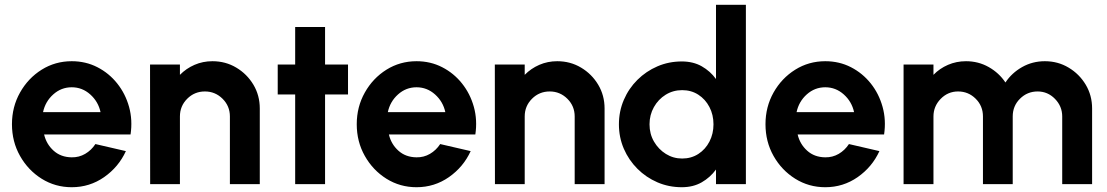

<svg xmlns="http://www.w3.org/2000/svg" viewBox="-20 -770 4628 803"><path d="M280 13Q211 13 154.2 -22.5Q97.5 -58 63.8 -117.8Q30 -177.5 30 -250.5Q30 -323 63.8 -383Q97.5 -443 154.2 -478.5Q211 -514 280 -514Q338.5 -514 387.2 -489Q436 -464 470.2 -421Q504.5 -378 519.8 -323Q535 -268 526 -207.5H164.5Q174 -167 204.2 -139.8Q234.5 -112.5 280 -112Q310.5 -111.5 336.2 -126.5Q362 -141.5 379 -167.5L506.5 -138Q476 -71.5 415.5 -29.2Q355 13 280 13ZM160 -301H400.5Q391 -345 357.5 -375Q324 -405 280 -405Q236 -405 202.8 -375.2Q169.5 -345.5 160 -301Z M1066.5 -316.5V0H941.5V-283Q941.5 -326.5 910.8 -357Q880 -387.5 837 -387.5Q793.5 -387.5 763 -357Q732.5 -326.5 732.5 -283V0H608L607.5 -500H732.5V-457Q758.5 -483.5 793.5 -498.8Q828.5 -514 868.5 -514Q923.5 -514 968.2 -487.2Q1013 -460.5 1039.8 -415.8Q1066.5 -371 1066.5 -316.5Z M1435.5 -375H1339.5V0H1214.5V-375H1141.5V-500H1214.5V-657H1339.5V-500H1435.5Z M1722 13Q1653 13 1596.2 -22.5Q1539.5 -58 1505.8 -117.8Q1472 -177.5 1472 -250.5Q1472 -323 1505.8 -383Q1539.5 -443 1596.2 -478.5Q1653 -514 1722 -514Q1780.5 -514 1829.2 -489Q1878 -464 1912.2 -421Q1946.5 -378 1961.8 -323Q1977 -268 1968 -207.5H1606.5Q1616 -167 1646.2 -139.8Q1676.5 -112.5 1722 -112Q1752.5 -111.5 1778.2 -126.5Q1804 -141.5 1821 -167.5L1948.5 -138Q1918 -71.5 1857.5 -29.2Q1797 13 1722 13ZM1602 -301H1842.5Q1833 -345 1799.5 -375Q1766 -405 1722 -405Q1678 -405 1644.8 -375.2Q1611.5 -345.5 1602 -301Z M2508.5 -316.5V0H2383.5V-283Q2383.5 -326.5 2352.8 -357Q2322 -387.5 2279 -387.5Q2235.5 -387.5 2205 -357Q2174.5 -326.5 2174.5 -283V0H2050L2049.5 -500H2174.5V-457Q2200.5 -483.5 2235.5 -498.8Q2270.5 -514 2310.5 -514Q2365.5 -514 2410.2 -487.2Q2455 -460.5 2481.8 -415.8Q2508.5 -371 2508.5 -316.5Z M2974.5 -750H3099.5V0H2974.5V-61Q2950.5 -28 2914.8 -7.5Q2879 13 2831.5 13Q2777 13 2729.5 -7.5Q2682 -28 2645.8 -64.2Q2609.5 -100.5 2589 -148Q2568.5 -195.5 2568.5 -250Q2568.5 -304.5 2589 -352.2Q2609.5 -400 2645.8 -436Q2682 -472 2729.5 -492.5Q2777 -513 2831.5 -513Q2879 -513 2914.8 -492.8Q2950.5 -472.5 2974.5 -439.5ZM2833 -107Q2871 -107 2900.8 -126.2Q2930.5 -145.5 2947.2 -178Q2964 -210.5 2964 -250Q2964 -290 2947 -322.5Q2930 -355 2900.5 -374Q2871 -393 2833 -393Q2795 -393 2764 -373.8Q2733 -354.5 2714.8 -322Q2696.5 -289.5 2696.5 -250Q2696.5 -210 2715.2 -177.8Q2734 -145.5 2765 -126.2Q2796 -107 2833 -107Z M3431.5 13Q3362.5 13 3305.8 -22.5Q3249 -58 3215.2 -117.8Q3181.5 -177.5 3181.5 -250.5Q3181.5 -323 3215.2 -383Q3249 -443 3305.8 -478.5Q3362.5 -514 3431.5 -514Q3490 -514 3538.8 -489Q3587.5 -464 3621.8 -421Q3656 -378 3671.2 -323Q3686.5 -268 3677.5 -207.5H3316Q3325.5 -167 3355.8 -139.8Q3386 -112.5 3431.5 -112Q3462 -111.5 3487.8 -126.5Q3513.5 -141.5 3530.5 -167.5L3658 -138Q3627.5 -71.5 3567 -29.2Q3506.5 13 3431.5 13ZM3311.5 -301H3552Q3542.5 -345 3509 -375Q3475.5 -405 3431.5 -405Q3387.5 -405 3354.2 -375.2Q3321 -345.5 3311.5 -301Z M3759 0V-500H3884V-457Q3909.5 -483.5 3944.8 -498.8Q3980 -514 4020 -514Q4072 -514 4115.2 -489.5Q4158.5 -465 4185 -425Q4211.5 -465 4254.8 -489.5Q4298 -514 4350 -514Q4404.5 -514 4449.2 -487.2Q4494 -460.5 4520.8 -415.8Q4547.5 -371 4547.5 -316.5V0H4422.5V-283Q4422.5 -325.5 4392.2 -356.5Q4362 -387.5 4319.5 -387.5Q4276.5 -387.5 4246 -357.2Q4215.5 -327 4215.5 -283V0H4091V-283Q4091 -327 4060.5 -357.2Q4030 -387.5 3987 -387.5Q3944.5 -387.5 3914.2 -356.5Q3884 -325.5 3884 -283V0Z"/></svg>

Font: Urbanist
Style: Bold
Weight: 700
Designer: Corey Hu
Foundry: Corey Hu
Version: Version 1.330; ttfautohint (v1.8.4.7-5d5b)